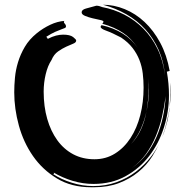

<svg xmlns="http://www.w3.org/2000/svg" viewBox="-20 -708 780 809"><path d="M283 62Q327 76 373 76Q425 76 470 60Q515 44 552 16Q589 -12 617 -49Q637 -75 652 -105Q639 -77 622 -50Q598 -12 562.5 17Q527 46 481 63.5Q435 81 377 81H364Q281 81 220 44Q159 7 119 -50.5Q79 -108 59.5 -179Q40 -250 40 -319Q40 -348 43 -380.5Q46 -413 56 -446Q66 -479 84.5 -510.5Q103 -542 135 -568Q161 -589 191.5 -603.5Q222 -618 252 -620Q249 -618 249 -616Q249 -612 253.5 -607.5Q258 -603 258 -598V-596Q258 -592 253.5 -590Q249 -588 239 -584.5Q229 -581 213 -574Q197 -567 175 -553Q181 -547 181 -544Q200 -554 216 -558Q232 -562 246 -562Q275 -562 288 -552Q301 -542 301 -537Q301 -529 288.5 -524Q276 -519 259.5 -511.5Q243 -504 225 -491.5Q207 -479 197 -455Q181 -431 172.5 -395Q164 -359 164 -322Q164 -259 179 -207Q194 -155 221.5 -117Q249 -79 288.5 -58Q328 -37 378 -37Q426 -37 464.5 -61Q503 -85 530 -126.5Q557 -168 571 -222.5Q585 -277 585 -339Q585 -369 581.5 -398.5Q578 -428 567.5 -455Q557 -482 538.5 -506Q520 -530 490 -550Q452 -570 428 -578.5Q404 -587 404 -595Q404 -598 408 -602Q458 -591 498 -566Q535 -543 560 -506Q533 -547 499 -569Q462 -594 411 -608Q416 -613 416 -617Q416 -621 401.5 -624Q387 -627 370 -631Q353 -635 338.5 -641Q324 -647 324 -656Q324 -667 342 -672Q360 -677 386 -684Q393 -684 399.5 -682Q406 -680 411 -678Q460 -669 504.5 -646Q549 -623 584.5 -587Q620 -551 644 -501.5Q668 -452 675 -390Q670 -449 648.5 -497.5Q627 -546 592.5 -584Q558 -622 512 -648Q466 -674 414 -688Q460 -688 505.5 -669.5Q551 -651 589 -615.5Q627 -580 655 -528Q683 -476 695 -409Q693 -409 689 -407.5Q685 -406 683 -406Q692 -355 692 -307Q692 -237 670.5 -170Q649 -103 608.5 -50.5Q568 2 509 34.5Q450 67 374 67Q329 67 286 54Q243 41 206 19Q208 21 208 23Q208 25 203 25Q240 49 283 62ZM677 -296Q672 -257 662.5 -215.5Q653 -174 636.5 -134Q620 -94 595 -59Q570 -25 536 0Q570 -24 596 -57Q622 -91 639.5 -131Q657 -171 666.5 -215.5Q676 -260 678 -304Q677 -301 677 -296ZM597 -238Q589 -200 573 -164.5Q557 -129 532 -101Q558 -128 574 -163Q590 -198 597 -238ZM700 -326Q700 -309 698 -291Q697 -274 695 -256Q695 -273 697 -294Q699 -316 699 -342V-360Q700 -352 700 -343ZM597 -238Q602 -260 604.5 -282.5Q607 -305 607 -328Q607 -353 604 -379Q605 -368 605.5 -358Q606 -348 606 -337Q606 -286 597 -238ZM695 -250 686 -201Q681 -183 676 -165.5Q671 -148 664 -131Q675 -162 682.5 -193Q690 -224 695 -254ZM204 27Q204 26 203 25Q203 26 204 27ZM664 -131Q662 -127 661 -124Q662 -127 664 -131ZM653 -107Q655 -110 656 -113Q655 -110 653 -107ZM566 -498Q565 -500 563 -502Q564 -500 566 -498ZM661 -124Q659 -119 657 -114Q659 -119 661 -124Z"/></svg>

Font: Finger Paint
Style: Regular
Weight: 400
Designer: Ralph du Carrois
Foundry: Ralph du Carrois
Version: Version 1.001